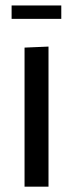

<svg xmlns="http://www.w3.org/2000/svg" viewBox="-20 -698 274 718"><path d="M71.8 0V-520L161.4 -523.8V0ZM23.4 -627.5V-677.6H209.2V-627.5Z"/></svg>

Font: Murecho Thin
Style: Regular
Weight: 100
Designer: Neil Summerour
Foundry: Positype
Version: Version 1.010